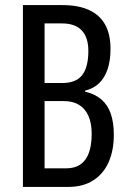

<svg xmlns="http://www.w3.org/2000/svg" viewBox="-20 -734 505 754"><path d="M225 -714Q287 -714 329 -695Q371 -676 392.5 -638Q414 -600 414 -542Q414 -496 402.5 -462Q391 -428 369 -407Q347 -386 314 -378V-374Q353 -365 378 -343.5Q403 -322 415 -287.5Q427 -253 427 -205Q427 -143 406.5 -97Q386 -51 346 -25.5Q306 0 249 0H70V-714ZM225 -408Q279 -408 303 -439.5Q327 -471 327 -534Q327 -587 301 -614.5Q275 -642 224 -642H155V-408ZM155 -337V-73H240Q290 -73 315 -107Q340 -141 340 -209Q340 -251 327 -279.5Q314 -308 290 -322.5Q266 -337 231 -337Z"/></svg>

Font: Noto Sans Display ExtraCondensed
Style: Regular
Weight: 400
Width: 2
Version: Version 2.003